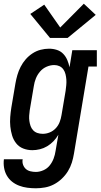

<svg xmlns="http://www.w3.org/2000/svg" viewBox="-24 -800 544 1033"><path d="M169 213Q146 213 123 210Q100 207 79 199Q58 191 41 177.5Q24 164 13 145Q2 126 -2 103Q-6 80 -3 57H98Q95 72 100 86Q105 100 115 109Q125 118 139.5 121.5Q154 125 169 125Q189 125 209.5 116Q230 107 243.5 90Q257 73 264.5 53Q272 33 275 12L290 -75Q279 -56 263.5 -40Q248 -24 229.5 -13Q211 -2 190.5 3Q170 8 150 8Q124 8 101 -1Q78 -10 63 -29Q48 -48 41 -71.5Q34 -95 31.5 -119.5Q29 -144 31 -170Q33 -196 37 -221L59 -351Q63 -374 69.5 -396.5Q76 -419 87 -440.5Q98 -462 114 -480.5Q130 -499 150.5 -512.5Q171 -526 194 -532Q217 -538 240 -538Q262 -538 282 -531.5Q302 -525 316 -510.5Q330 -496 338 -477Q346 -458 350 -438L365 -530H497V-442H452L374 26Q370 51 362.5 75Q355 99 341.5 121Q328 143 308.5 161.5Q289 180 266 192Q243 204 218 208.5Q193 213 169 213ZM206 -80Q225 -80 243.5 -87.5Q262 -95 276 -110Q290 -125 297 -143.5Q304 -162 307 -181L329 -311Q331 -326 332.5 -341.5Q334 -357 333 -371.5Q332 -386 328.5 -400.5Q325 -415 317 -426.5Q309 -438 296 -444Q283 -450 268 -450Q247 -450 226.5 -441Q206 -432 191.5 -415Q177 -398 169 -378Q161 -358 158 -337L136 -207Q134 -193 133 -178Q132 -163 134 -149Q136 -135 140.5 -122Q145 -109 154.5 -99Q164 -89 177.5 -84.5Q191 -80 206 -80ZM245 -596 139 -725 214 -775 300 -652 427 -780 491 -720 340 -596Z"/></svg>

Font: Iosevka Slab Semibold
Style: Italic
Weight: 600
Italic angle: -9°
Monospace: yes
Designer: Belleve Invis
Foundry: Belleve Invis
Version: Version 11.1.1; ttfautohint (v1.8.3)